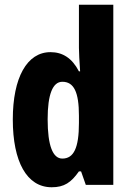

<svg xmlns="http://www.w3.org/2000/svg" viewBox="-20 -780 551 810"><path d="M198 10C251 10 280 -10 313 -57H322L342 0H458V-760H313V-578C313 -557 315 -525 318 -479H313C284 -535 244 -560 193 -560C94 -560 34 -453 34 -276C34 -98 93 10 198 10ZM243 -111C203 -111 181 -165 181 -277C181 -381 202 -435 243 -435C292 -435 313 -391 313 -292V-261C313 -156 291 -111 243 -111Z"/></svg>

Font: Noto Sans Armenian ExtraCondensed ExtraBold
Style: Regular
Weight: 800
Width: 2
Designer: Monotype Design Team
Foundry: Monotype Imaging Inc.
Version: Version 2.008